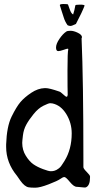

<svg xmlns="http://www.w3.org/2000/svg" viewBox="-20 -917 474 932"><path d="M345.7 -890.6Q345.7 -894.5 368.2 -894.5Q390.6 -894.5 390.6 -889.6Q378.9 -858.4 348.6 -800.8Q329.1 -791 321.8 -791Q314.5 -791 307.6 -794.9Q294.9 -813.5 289.6 -831.5Q284.2 -849.6 279.3 -863.3Q274.4 -877 270.5 -891.6V-892.6Q270.5 -897.5 289.6 -897.5Q308.6 -897.5 310.1 -895Q311.5 -892.6 318.4 -872.1Q325.2 -851.6 335 -846.7Q341.8 -867.2 345.7 -890.6ZM308.6 -456.1Q307.6 -483.4 307.6 -574.7Q307.6 -666 311.5 -677.7Q311.5 -680.7 308.1 -680.7Q304.7 -680.7 288.1 -674.8Q271.5 -668.9 262.7 -668.9Q252 -668.9 252 -686.5Q252 -704.1 268.6 -728.5Q285.2 -752.9 301.8 -763.7Q306.6 -767.6 322.3 -767.6Q337.9 -767.6 357.9 -757.8Q377.9 -748 377.9 -736.3Q377.9 -734.4 376 -730.5Q384.8 -525.4 384.8 -145.5V-105.5Q384.8 -98.6 400.9 -82.5Q417 -66.4 417 -60.5V-55.7Q417 -16.6 397.5 -7.8Q395.5 -6.8 389.6 -6.8L357.4 -9.8H353.5Q338.9 -9.8 319.3 -33.7Q299.8 -57.6 292.5 -57.6Q285.2 -57.6 272.5 -48.3Q259.8 -39.1 216.8 -22.5Q173.8 -5.9 151.4 -5.9Q128.9 -5.9 119.1 -7.8Q99.6 -10.7 78.1 -41L62.5 -63.5Q9.8 -127 9.8 -204.1V-215.8Q12.7 -302.7 36.1 -350.6Q59.6 -398.4 79.1 -421.4Q98.6 -444.3 131.3 -466.3Q164.1 -488.3 197.3 -489.3H201.2Q219.7 -489.3 267.6 -472.7Q274.4 -470.7 286.6 -459Q298.8 -447.3 303.2 -447.3Q307.6 -447.3 308.6 -456.1ZM234.4 -415Q230.5 -416 223.1 -416Q215.8 -416 190.9 -403.8Q166 -391.6 143.1 -363.3Q120.1 -335 107.4 -311.5Q94.7 -288.1 91.3 -259.8Q87.9 -231.4 87.9 -223.6Q87.9 -188.5 105.5 -160.6Q123 -132.8 142.1 -119.6Q161.1 -106.4 188.5 -96.2Q215.8 -85.9 226.1 -85.9Q236.3 -85.9 243.2 -87.9Q250 -89.8 253.4 -91.8Q256.8 -93.8 260.3 -96.2Q263.7 -98.6 266.1 -100.1Q268.6 -101.6 271.5 -105Q274.4 -108.4 275.9 -109.9Q277.3 -111.3 280.3 -116.2Q283.2 -121.1 284.2 -122.1Q285.2 -123 288.6 -128.9Q292 -134.8 293 -135.7Q328.1 -192.4 328.1 -269.5Q328.1 -320.3 301.8 -363.3Q275.4 -406.2 234.4 -415Z"/></svg>

Font: Essays1743
Style: Medium
Weight: 500
Designer: Based on the typeface in a 1743 English translation of the essays of Montaigne.  PostScript/TrueType font designed by Jo
Version: Version 002.100